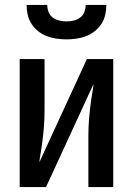

<svg xmlns="http://www.w3.org/2000/svg" viewBox="-20 -760 540 780"><path d="M60 0V-520H161V-312Q161 -276 158 -240Q155 -204 150 -169L146 -143Q144 -133 142.5 -122.5Q141 -112 140 -101L333 -520H440V0H339V-208Q339 -244 342 -280Q345 -316 350 -351L354 -377Q356 -387 357.5 -397.5Q359 -408 360 -419L167 0ZM250 -600Q230 -600 209.5 -603Q189 -606 170.5 -613Q152 -620 135.5 -633Q119 -646 108 -663Q97 -680 92.5 -700Q88 -720 88 -740H172Q172 -725 177.5 -711Q183 -697 194.5 -688.5Q206 -680 220.5 -676.5Q235 -673 250 -673Q265 -673 279.5 -676.5Q294 -680 305.5 -688.5Q317 -697 322.5 -711Q328 -725 328 -740H412Q412 -720 407.5 -700Q403 -680 392 -663Q381 -646 364.5 -633Q348 -620 329.5 -613Q311 -606 290.5 -603Q270 -600 250 -600Z"/></svg>

Font: Iosevka SS04 Semibold
Style: Regular
Weight: 600
Monospace: yes
Designer: Belleve Invis
Foundry: Belleve Invis
Version: Version 19.0.0; ttfautohint (v1.8.4)